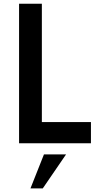

<svg xmlns="http://www.w3.org/2000/svg" viewBox="-20 -770 515 1032"><path d="M205 -113.8H468.8V0H82.5V-750H205ZM143.8 242.5 216.2 60H335L210 242.5Z"/></svg>

Font: Now Medium
Style: Regular
Weight: 500
Designer: Alfredo Marco Pradil
Foundry: Alfredo Marco Pradil
Version: Version 1.002;PS 001.002;hotconv 1.0.88;makeotf.lib2.5.64775